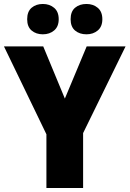

<svg xmlns="http://www.w3.org/2000/svg" viewBox="-20 -948 653 968"><path d="M307 -451 417 -714H613L399 -277V0H214V-271L0 -714H198ZM117 -851Q117 -890 139.5 -909Q162 -928 196 -928Q230 -928 253 -908.5Q276 -889 276 -851Q276 -814 253 -794.5Q230 -775 196 -775Q162 -775 139.5 -794Q117 -813 117 -851ZM336 -851Q336 -890 358.5 -909Q381 -928 416 -928Q450 -928 473 -908.5Q496 -889 496 -851Q496 -814 473 -794.5Q450 -775 416 -775Q381 -775 358.5 -794Q336 -813 336 -851Z"/></svg>

Font: Noto Sans Myanmar SemiCondensed Black
Style: Regular
Weight: 900
Width: 4
Designer: Monotype Design Team
Foundry: Monotype Imaging Inc.
Version: Version 2.107; ttfautohint (v1.8.4.7-5d5b)